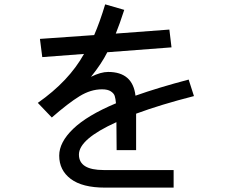

<svg xmlns="http://www.w3.org/2000/svg" viewBox="-20 -815 1040 885"><path d="M154.3 -340.8Q297.9 -441.4 367.2 -566.4L174.8 -551.8L164.1 -635.7L414.1 -653.3Q440.4 -713.9 464.8 -794.9L552.7 -769.5Q531.2 -703.1 513.7 -660.2L760.7 -678.7L770.5 -596.7L474.6 -574.2Q448.2 -521.5 399.4 -460.9Q444.3 -483.4 478.5 -483.4Q591.8 -483.4 604.5 -374Q709 -411.1 849.6 -448.2L874 -372.1Q720.7 -333 607.4 -291V-123H517.6L516.6 -252Q343.8 -173.8 343.8 -102.5Q343.8 -31.2 458 -31.2H780.3V49.8H463.9Q359.4 49.8 306.2 9.8Q252.9 -30.3 252.9 -97.7Q252.9 -159.2 317.4 -221.2Q381.8 -283.2 514.6 -338.9Q512.7 -360.4 508.8 -372.6Q504.9 -384.8 490.7 -394Q476.6 -403.3 450.2 -403.3Q398.4 -403.3 346.7 -371.6Q294.9 -339.8 218.8 -273.4Z"/></svg>

Font: Gothic A1 Medium
Style: Regular
Weight: 500
Designer: HanYang I&C Co.,Ltd.
Foundry: HanYang I&C Co.,Ltd.
Version: Version 2.50